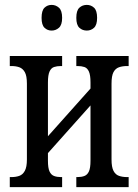

<svg xmlns="http://www.w3.org/2000/svg" viewBox="-20 -765 566 785"><path d="M335 -640Q317 -640 304.5 -651.5Q292 -663 292 -692Q292 -722 304.5 -733.5Q317 -745 335 -745Q352 -745 364.5 -733.5Q377 -722 377 -692Q377 -663 364.5 -651.5Q352 -640 335 -640ZM191 -640Q174 -640 162 -651.5Q150 -663 150 -692Q150 -722 162 -733.5Q174 -745 191 -745Q208 -745 221 -733.5Q234 -722 234 -692Q234 -663 221 -651.5Q208 -640 191 -640ZM20 0V-41H27Q45 -41 59 -46Q73 -51 81.5 -66.5Q90 -82 90 -113V-423Q90 -455 81.5 -470Q73 -485 59 -490Q45 -495 27 -495H20V-536H234V-495H229Q213 -495 201 -491Q189 -487 182.5 -472.5Q176 -458 176 -428V-208L350 -403V-428Q350 -458 343.5 -472.5Q337 -487 325 -491Q313 -495 297 -495H292V-536H506V-495H499Q481 -495 466.5 -490Q452 -485 444 -470Q436 -455 436 -423V-113Q436 -82 444 -66.5Q452 -51 466.5 -46Q481 -41 499 -41H506V0H292V-41H297Q313 -41 325 -45.5Q337 -50 343.5 -64Q350 -78 350 -108V-334L176 -139V-108Q176 -78 182.5 -64Q189 -50 201 -45.5Q213 -41 229 -41H234V0Z"/></svg>

Font: Noto Serif ExtraCondensed
Style: Regular
Weight: 400
Width: 2
Designer: Monotype Design Team
Foundry: Monotype Imaging Inc.
Version: Version 2.013